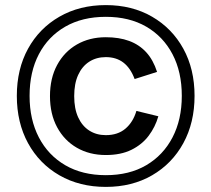

<svg xmlns="http://www.w3.org/2000/svg" viewBox="-20 -724 829 753"><path d="M395 9Q292 9 213 -36.5Q134 -82 90 -162.5Q46 -243 46 -348Q46 -453 90 -533Q134 -613 213 -658.5Q292 -704 395 -704Q498 -704 576.5 -658.5Q655 -613 699 -533Q743 -453 743 -348Q743 -243 699 -162.5Q655 -82 576.5 -36.5Q498 9 395 9ZM395 -37Q487 -37 553.5 -76Q620 -115 656.5 -185Q693 -255 693 -348Q693 -442 656.5 -511.5Q620 -581 553.5 -619.5Q487 -658 395 -658Q303 -658 236 -619.5Q169 -581 132.5 -511.5Q96 -442 96 -348Q96 -255 132.5 -185Q169 -115 236 -76Q303 -37 395 -37ZM395 -116Q331 -116 281.5 -144.5Q232 -173 204 -225Q176 -277 176 -347Q176 -417 204 -469Q232 -521 281.5 -549.5Q331 -578 395 -578Q447 -578 486.5 -563.5Q526 -549 553.5 -519Q581 -489 596 -442L508 -414Q492 -457 464 -478.5Q436 -500 395 -500Q358 -500 330 -482Q302 -464 286.5 -430Q271 -396 271 -347Q271 -298 286.5 -264Q302 -230 330 -212Q358 -194 395 -194Q442 -194 472 -219.5Q502 -245 515 -289L601 -268Q589 -226 563 -191.5Q537 -157 495.5 -136.5Q454 -116 395 -116Z"/></svg>

Font: Parkinsans Light Medium
Style: Regular
Weight: 500
Version: Version 1.000